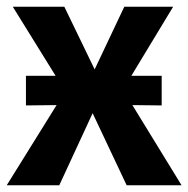

<svg xmlns="http://www.w3.org/2000/svg" viewBox="-27 -550 559 570"><path d="M366 -238 512 0H349L248 -214L149 0H-7L141 -238L50 -237V-325H138L11 -530H164L254 -344L342 -530H487L363 -325H453V-237Z"/></svg>

Font: FiraGO SemiBold
Style: Regular
Weight: 600
Designer: bBox Type
Foundry: bBox Type GmbH
Version: Version 1.001;PS 001.001;hotconv 1.0.88;makeotf.lib2.5.64775